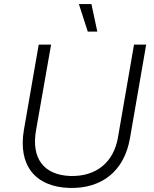

<svg xmlns="http://www.w3.org/2000/svg" viewBox="-20 -920 758 947"><path d="M323 7C482 11 593 -76 621 -238L701 -700H641L562 -243C541 -119 454 -48 326 -52C195 -57 133 -140 158 -279L232 -700H171L98 -280C68 -105 153 2 323 7ZM413 -764H460L431 -900H369Z"/></svg>

Font: Fixel Display Light
Style: Italic
Weight: 300
Italic angle: -10°
Designer: AlfaBravo + MacPaw
Foundry: Kyrylo Tkachov, Marchela Mozhyna, Serhii Makarenko, Maria Weinstein, Zakhar Kryvoshyya
Version: Version 1.210;Glyphs 3.2 (3217)